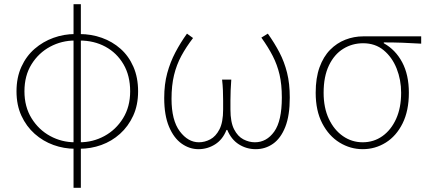

<svg xmlns="http://www.w3.org/2000/svg" viewBox="-20 -701 2049 919"><path d="M339 11Q286 11 236 -7Q186 -25 146 -60.5Q106 -96 82.5 -147Q59 -198 59 -264Q59 -330 82.5 -381.5Q106 -433 146 -467.5Q186 -502 236 -520Q286 -538 339 -538V-507Q275 -507 220 -477.5Q165 -448 131 -393.5Q97 -339 97 -264Q97 -190 131 -135Q165 -80 220 -50Q275 -20 339 -20ZM361 11V-20Q425 -20 480 -50Q535 -80 569 -135Q603 -190 603 -264Q603 -339 571 -393.5Q539 -448 484.5 -477.5Q430 -507 361 -507V-538Q417 -538 467.5 -520Q518 -502 557 -467.5Q596 -433 618.5 -381.5Q641 -330 641 -264Q641 -198 617.5 -147Q594 -96 554.5 -60.5Q515 -25 465 -7Q415 11 361 11ZM332 198V-681H367V198Z M930 13Q887 13 849.5 -13.5Q812 -40 789 -94.5Q766 -149 766 -232Q766 -298 780.5 -351Q795 -404 819.5 -450.5Q844 -497 875 -540L904 -519Q871 -476 848 -433.5Q825 -391 813 -341.5Q801 -292 801 -228Q801 -125 840.5 -72.5Q880 -20 932 -20Q960 -20 986.5 -34Q1013 -48 1030.5 -82Q1048 -116 1048 -177Q1048 -197 1048 -220Q1048 -243 1047 -268.5Q1046 -294 1043 -320H1087Q1085 -294 1084 -268.5Q1083 -243 1083 -220Q1083 -197 1083 -177Q1083 -116 1100.5 -82Q1118 -48 1145 -34Q1172 -20 1200 -20Q1256 -20 1292.5 -71Q1329 -122 1329 -234Q1329 -297 1318 -344Q1307 -391 1285.5 -433Q1264 -475 1231 -521L1262 -540Q1294 -495 1317.5 -450Q1341 -405 1354 -353Q1367 -301 1367 -234Q1367 -148 1345.5 -93.5Q1324 -39 1287 -13Q1250 13 1204 13Q1160 13 1123.5 -10Q1087 -33 1068 -79H1064Q1046 -33 1009.5 -10Q973 13 930 13Z M1716 13Q1657 13 1605.5 -18.5Q1554 -50 1522.5 -110.5Q1491 -171 1491 -257Q1491 -328 1509.5 -379Q1528 -430 1560 -462.5Q1592 -495 1633 -511Q1674 -527 1719 -527H1996V-492Q1950 -495 1906.5 -496.5Q1863 -498 1817 -498V-494Q1873 -463 1905 -403Q1937 -343 1937 -257Q1937 -171 1907 -110.5Q1877 -50 1826.5 -18.5Q1776 13 1716 13ZM1716 -20Q1769 -20 1810.5 -49.5Q1852 -79 1876 -132Q1900 -185 1900 -257Q1900 -319 1878.5 -373Q1857 -427 1816.5 -460.5Q1776 -494 1718 -494Q1666 -494 1623 -467.5Q1580 -441 1554.5 -388Q1529 -335 1529 -257Q1529 -185 1554 -132Q1579 -79 1621.5 -49.5Q1664 -20 1716 -20Z"/></svg>

Font: Noto Sans HK Thin
Style: Regular
Weight: 100
Designer: Ryoko NISHIZUKA 西塚涼子 (kana, bopomofo & ideographs); Paul D. Hunt (Latin, Greek & Cyrillic); Sandoll Communications 산돌커뮤니
Foundry: Adobe
Version: Version 2.004-H2;hotconv 1.0.118;makeotfexe 2.5.65603